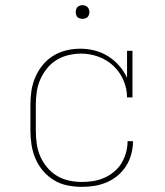

<svg xmlns="http://www.w3.org/2000/svg" viewBox="-20 -717 640 745"><path d="M298 8Q270 8 242 2.5Q214 -3 190 -17.5Q166 -32 147.5 -53.5Q129 -75 118 -100.5Q107 -126 102.5 -154Q98 -182 98 -210V-310Q98 -338 102 -365Q106 -392 117 -417.5Q128 -443 145.5 -464.5Q163 -486 186.5 -500.5Q210 -515 237 -521.5Q264 -528 292 -528Q320 -528 347.5 -521Q375 -514 399 -499Q423 -484 442 -462.5Q461 -441 473 -415V-520H494V-339H473Q473 -373 459 -405.5Q445 -438 420 -461.5Q395 -485 362 -497Q329 -509 295 -509Q270 -509 245 -503Q220 -497 199 -484Q178 -471 162 -451Q146 -431 136 -408Q126 -385 122.5 -360Q119 -335 119 -310V-210Q119 -185 122.5 -159.5Q126 -134 136 -111Q146 -88 162.5 -68Q179 -48 200.5 -35Q222 -22 247 -16.5Q272 -11 298 -11Q320 -11 342 -14.5Q364 -18 384.5 -27Q405 -36 422.5 -50.5Q440 -65 451.5 -84Q463 -103 469 -125Q475 -147 475 -169H496Q496 -144 489.5 -119.5Q483 -95 470 -74Q457 -53 437.5 -36.5Q418 -20 395 -10Q372 0 347.5 4Q323 8 298 8ZM300 -644Q295 -644 289.5 -645.5Q284 -647 280.5 -650.5Q277 -654 275.5 -659.5Q274 -665 274 -670Q274 -675 275.5 -680.5Q277 -686 280.5 -689.5Q284 -693 289.5 -695Q295 -697 300 -697Q305 -697 310.5 -695Q316 -693 319.5 -689.5Q323 -686 325 -680.5Q327 -675 327 -670Q327 -665 325 -659.5Q323 -654 319.5 -650.5Q316 -647 310.5 -645.5Q305 -644 300 -644Z"/></svg>

Font: Iosevka Etoile Thin
Style: Regular
Weight: 100
Designer: Belleve Invis
Foundry: Belleve Invis
Version: Version 22.1.2; ttfautohint (v1.8.4)